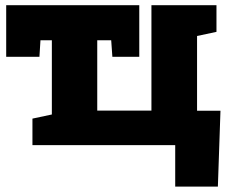

<svg xmlns="http://www.w3.org/2000/svg" viewBox="-20 -548 917 725"><path d="M641.6 156.7V0H102.5V-100.1L175.8 -115.7V-396H132.8L128.9 -333.5H3.4V-528.3H505.9V-333.5H404.3L399.9 -396H347.2V-130.4H551.8V-528.3H797.4V-427.7L724.1 -412.1V-129.9H812.5L802.7 156.7Z"/></svg>

Font: Roboto Slab LO Black
Style: Regular
Weight: 900
Designer: Google
Version: Version 2.000